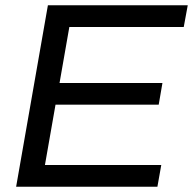

<svg xmlns="http://www.w3.org/2000/svg" viewBox="-20 -706 730 726"><path d="M41 0 161.1 -686H689.9L674.8 -604H242.2L205.1 -392.1H594.2L580.1 -310.1H189.9L149.9 -82H589.8L575.2 0Z"/></svg>

Font: Archivo
Style: Italic
Weight: 400
Italic angle: -10°
Designer: Hector Gatti
Foundry: Omnibus-Type
Version: Version 2.001